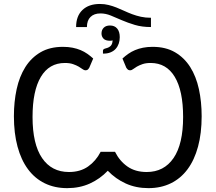

<svg xmlns="http://www.w3.org/2000/svg" viewBox="-20 -966 1116 994"><path d="M761.5 -826Q715 -826 678.2 -837Q641.5 -848 611 -861.2Q580.5 -874.5 553.8 -885.5Q527 -896.5 500 -896.5Q467 -896.5 448.5 -878.2Q430 -860 430 -826H374Q374 -883 406.8 -914.2Q439.5 -945.5 497 -945.5Q521 -945.5 542 -940.2Q563 -935 583 -927Q603 -919 623 -909.8Q643 -900.5 664.2 -892.5Q685.5 -884.5 709.5 -879.2Q733.5 -874 761.5 -874ZM513 -704Q513 -712.5 529 -716Q545 -720 553.5 -729Q562 -738 563 -757Q560 -756 557 -755.5Q554 -755 550 -755Q526 -755 515.8 -766Q505.5 -777 505.5 -792.5Q505.5 -811 517 -822.5Q528.5 -834 549.5 -834Q573.5 -834 586.8 -818Q600 -802 600 -773.5Q600 -756 594.8 -740.5Q589.5 -725 579 -713.2Q568.5 -701.5 552 -694.8Q535.5 -688 513 -688.5ZM614 -663Q628 -676 644 -687.2Q660 -698.5 679 -706.5Q698 -714.5 720.5 -719Q743 -723.5 770 -723.5Q838 -723.5 886 -695.5Q934 -667.5 964.8 -618.8Q995.5 -570 1009.8 -504.5Q1024 -439 1024 -364.5Q1024 -276 1005.2 -206.8Q986.5 -137.5 951 -89.8Q915.5 -42 864.2 -17Q813 8 748.5 8Q684 8 631.5 -15.8Q579 -39.5 538 -82Q497.5 -39.5 445 -15.8Q392.5 8 328 8Q263 8 211.8 -17Q160.5 -42 125 -89.8Q89.5 -137.5 70.8 -206.8Q52 -276 52 -364.5Q52 -439 66.2 -504.5Q80.5 -570 111.2 -618.8Q142 -667.5 190 -695.5Q238 -723.5 306 -723.5Q333 -723.5 355.8 -719Q378.5 -714.5 397.5 -706.5Q416.5 -698.5 432.5 -687.2Q448.5 -676 462.5 -663L442 -615Q437 -607 432.8 -604.5Q428.5 -602 422 -602Q415.5 -602 407.5 -608Q399.5 -614 387.5 -621Q375.5 -628 358.2 -634Q341 -640 316 -640Q234.5 -640 191.5 -568Q148.5 -496 148.5 -360.5Q148.5 -220 197.8 -147.8Q247 -75.5 337 -75.5Q395.5 -75.5 436 -104Q476.5 -132.5 501 -180H575.5Q599.5 -132 640 -103.8Q680.5 -75.5 739.5 -75.5Q829 -75.5 878.5 -147.8Q928 -220 928 -360.5Q928 -496 884.8 -568Q841.5 -640 760 -640Q735 -640 717.8 -634Q700.5 -628 688.5 -621Q676.5 -614 668.8 -608Q661 -602 654.5 -602Q648 -602 643.8 -604.5Q639.5 -607 634 -615Z"/></svg>

Font: Lato-Regular
Style: Regular
Weight: 400
Designer: Lukasz Dziedzic with Adam Twardoch and Botio Nikoltchev
Foundry: tyPoland Lukasz Dziedzic
Version: Version 2.015; 2015-08-06; http://www.latofonts.com/